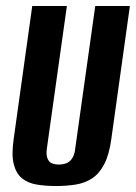

<svg xmlns="http://www.w3.org/2000/svg" viewBox="-20 -611 455 643"><path d="M168 12Q132 12 102.5 7Q73 2 53.5 -14Q34 -30 26 -61.5Q18 -93 26 -147L88 -591H204L137 -114Q134 -93 139 -80.5Q144 -68 154 -64Q164 -60 177 -60Q190 -60 201.5 -64Q213 -68 221.5 -80.5Q230 -93 232 -114L299 -591H415L353 -147Q346 -94 329.5 -62Q313 -30 289 -14Q265 2 234 7Q203 12 168 12Z"/></svg>

Font: Alumni Sans
Style: Bold Italic
Weight: 700
Italic angle: -8°
Designer: Robert E. Leuschke
Foundry: Robert E. Leuschke
Version: Version 1.016